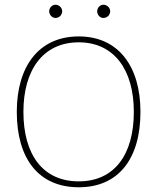

<svg xmlns="http://www.w3.org/2000/svg" viewBox="-20 -781 665 812"><path d="M215 -705C230 -705 243 -718 243 -733C243 -749 229 -761 215 -761C200 -761 188 -748 188 -733C188 -718 201 -705 215 -705ZM417 -705C433 -705 446 -718 446 -733C446 -749 432 -761 417 -761C403 -761 391 -748 391 -733C391 -718 403 -705 417 -705ZM313 11C481 11 574 -109 574 -308C574 -500 481 -627 313 -627C144 -627 51 -500 51 -308C51 -109 144 11 313 11ZM313 -14C162 -14 79 -126 79 -308C79 -485 162 -602 313 -602C463 -602 546 -485 546 -308C546 -126 463 -14 313 -14Z"/></svg>

Font: Inconsolata Expanded ExtraLight
Style: Regular
Weight: 200
Width: 7
Monospace: yes
Designer: Raph Levien, Cyreal, Brenton Simpson
Foundry: Raph Levien, Cyreal, Google
Version: Version 3.100